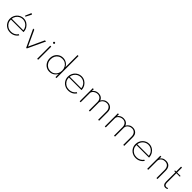

<svg xmlns="http://www.w3.org/2000/svg" viewBox="618 -3070 5296 5296"><g transform="rotate(45 3266.0 -422.5)"><path d="M352.5 16Q427 16 488.2 -16.2Q549.5 -48.5 586 -107L557 -124Q525 -73.5 472 -45.5Q419 -17.5 353.5 -17.5Q284 -17.5 230 -48Q176 -78.5 145.2 -132.2Q114.5 -186 114.5 -254.5H606Q606 -259.5 606.2 -262.8Q606.5 -266 606 -270.5Q601 -345 564.8 -403Q528.5 -461 470.5 -494.5Q412.5 -528 342 -528Q288 -528 240.2 -507Q192.5 -486 156 -448.5Q119.5 -411 98.8 -361Q78 -311 78 -253Q78 -177.5 113.2 -116.5Q148.5 -55.5 210.5 -19.8Q272.5 16 352.5 16ZM116 -286Q122.5 -345.5 154.2 -392.8Q186 -440 235.2 -467.2Q284.5 -494.5 343 -494.5Q401 -494.5 450 -467.2Q499 -440 530.5 -393Q562 -346 568 -286ZM341.5 -590.5 429.5 -758.5 392.5 -783.5 316 -607Z M965 0H989.5L1229 -512H1185L977 -61L769 -512H725Z M1412 -612.5Q1424 -612.5 1432.2 -621Q1440.5 -629.5 1440.5 -642Q1440.5 -654 1432.2 -662.2Q1424 -670.5 1412 -670.5Q1399.5 -670.5 1391 -662.2Q1382.5 -654 1382.5 -642Q1382.5 -629.5 1391 -621Q1399.5 -612.5 1412 -612.5ZM1393 0H1431V-512H1393Z M1882 16Q1956.5 16 2016.5 -21.8Q2076.5 -59.5 2108 -126V0H2146V-861H2108V-386.5Q2077 -452.5 2017 -490.2Q1957 -528 1882.5 -528Q1809.5 -528 1751.5 -492.8Q1693.5 -457.5 1660 -396.2Q1626.5 -335 1626.5 -256Q1626.5 -177.5 1660 -116Q1693.5 -54.5 1751.5 -19.2Q1809.5 16 1882 16ZM1887.5 -18.5Q1823 -18.5 1772.5 -49Q1722 -79.5 1693 -133.2Q1664 -187 1664 -256Q1664 -325.5 1692.8 -379Q1721.5 -432.5 1772 -463Q1822.5 -493.5 1887.5 -493.5Q1953 -493.5 2003.2 -463Q2053.5 -432.5 2082.2 -379Q2111 -325.5 2111 -256Q2111 -187 2082.2 -133.2Q2053.5 -79.5 2003.2 -49Q1953 -18.5 1887.5 -18.5Z M2614 16Q2688.5 16 2749.8 -16.2Q2811 -48.5 2847.5 -107L2818.5 -124Q2786.5 -73.5 2733.5 -45.5Q2680.5 -17.5 2615 -17.5Q2545.5 -17.5 2491.5 -48Q2437.5 -78.5 2406.8 -132.2Q2376 -186 2376 -254.5H2867.5Q2867.5 -259.5 2867.8 -262.8Q2868 -266 2867.5 -270.5Q2862.5 -345 2826.2 -403Q2790 -461 2732 -494.5Q2674 -528 2603.5 -528Q2549.5 -528 2501.8 -507Q2454 -486 2417.5 -448.5Q2381 -411 2360.2 -361Q2339.5 -311 2339.5 -253Q2339.5 -177.5 2374.8 -116.5Q2410 -55.5 2472 -19.8Q2534 16 2614 16ZM2377.5 -286Q2384 -345.5 2415.8 -392.8Q2447.5 -440 2496.8 -467.2Q2546 -494.5 2604.5 -494.5Q2662.5 -494.5 2711.5 -467.2Q2760.5 -440 2792 -393Q2823.5 -346 2829.5 -286Z M3051.5 0H3089.5V-362.5Q3089.5 -393.5 3113.2 -424Q3137 -454.5 3176.5 -474.8Q3216 -495 3263 -495Q3330 -495 3370.8 -451.2Q3411.5 -407.5 3411.5 -333V0H3449.5V-353.5Q3449.5 -387.5 3472.5 -420Q3495.5 -452.5 3534.2 -473.8Q3573 -495 3621 -495Q3689 -495 3730.2 -449Q3771.5 -403 3771.5 -324V0H3809.5V-335.5Q3809.5 -429.5 3756.5 -478.8Q3703.5 -528 3623 -528Q3556 -528 3509.5 -496.5Q3463 -465 3436.5 -415.5Q3419.5 -468 3373.2 -498Q3327 -528 3262 -528Q3205.5 -528 3160.8 -504.5Q3116 -481 3089.5 -436.5V-512H3051.5Z M4031.5 0H4069.5V-362.5Q4069.5 -393.5 4093.2 -424Q4117 -454.5 4156.5 -474.8Q4196 -495 4243 -495Q4310 -495 4350.8 -451.2Q4391.5 -407.5 4391.5 -333V0H4429.5V-353.5Q4429.5 -387.5 4452.5 -420Q4475.5 -452.5 4514.2 -473.8Q4553 -495 4601 -495Q4669 -495 4710.2 -449Q4751.5 -403 4751.5 -324V0H4789.5V-335.5Q4789.5 -429.5 4736.5 -478.8Q4683.5 -528 4603 -528Q4536 -528 4489.5 -496.5Q4443 -465 4416.5 -415.5Q4399.5 -468 4353.2 -498Q4307 -528 4242 -528Q4185.5 -528 4140.8 -504.5Q4096 -481 4069.5 -436.5V-512H4031.5Z M5248.5 16Q5323 16 5384.2 -16.2Q5445.5 -48.5 5482 -107L5453 -124Q5421 -73.5 5368 -45.5Q5315 -17.5 5249.5 -17.5Q5180 -17.5 5126 -48Q5072 -78.5 5041.2 -132.2Q5010.5 -186 5010.5 -254.5H5502Q5502 -259.5 5502.2 -262.8Q5502.5 -266 5502 -270.5Q5497 -345 5460.8 -403Q5424.5 -461 5366.5 -494.5Q5308.5 -528 5238 -528Q5184 -528 5136.2 -507Q5088.5 -486 5052 -448.5Q5015.5 -411 4994.8 -361Q4974 -311 4974 -253Q4974 -177.5 5009.2 -116.5Q5044.5 -55.5 5106.5 -19.8Q5168.5 16 5248.5 16ZM5012 -286Q5018.5 -345.5 5050.2 -392.8Q5082 -440 5131.2 -467.2Q5180.5 -494.5 5239 -494.5Q5297 -494.5 5346 -467.2Q5395 -440 5426.5 -393Q5458 -346 5464 -286Z M5686 0H5724V-347Q5724 -385.5 5743.5 -419Q5763 -452.5 5800.2 -473.5Q5837.5 -494.5 5890 -494.5Q5964.5 -494.5 6005.5 -448Q6046.5 -401.5 6046.5 -312V0H6084.5V-317.5Q6084.5 -420.5 6035.2 -474.2Q5986 -528 5896.5 -528Q5828.5 -528 5784.8 -500.8Q5741 -473.5 5724 -436.5V-512H5686Z M6406 16Q6448 16 6476.5 -4L6467 -34Q6444.5 -17 6412 -17Q6377.5 -17 6359.2 -42.8Q6341 -68.5 6341 -116.5V-483.5H6475V-512H6341V-703H6303V-512H6258V-483.5H6303V-115.5Q6303 -53 6330 -18.5Q6357 16 6406 16Z"/></g></svg>

Font: Spartan ExtraLight
Style: Regular
Weight: 200
Designer: Matt Bailey, Mirko Velimirovic
Foundry: Matt Bailey
Version: Version 1.003; ttfautohint (v1.8.3)